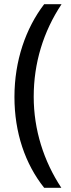

<svg xmlns="http://www.w3.org/2000/svg" viewBox="-20 -739 338 917"><path d="M49 -276C49 -106 100 44 191 158H273C189 31 141 -119 141 -277C141 -438 187 -588 274 -719H191C103 -604 49 -449 49 -276Z"/></svg>

Font: Noto Sans Gujarati ExtraCondensed Medium
Style: Regular
Weight: 500
Width: 2
Designer: Jelle Bosma - Monotype Design Team, Universal Thirst
Foundry: Monotype Imaging Inc.
Version: Version 2.106